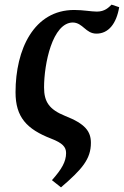

<svg xmlns="http://www.w3.org/2000/svg" viewBox="-20 -590 534 828"><path d="M243 218C334 140 372 96 372 26C372 -23 348 -56 261 -90C192 -118 170 -151 170 -213C170 -315 206 -492 294 -493C338 -492 349 -445 396 -445C448 -445 482 -488 494 -559L461 -570C449 -558 432 -540 398 -540C373 -540 340 -547 300 -547C126 -547 47 -377 47 -192C47 -85 95 -33 201 8C250 27 265 44 265 70C265 107 246 140 204 187Z"/></svg>

Font: Noto Serif Condensed SemiBold
Style: Italic
Weight: 600
Width: 3
Italic angle: -12°
Designer: Monotype Design Team
Foundry: Monotype Imaging Inc.
Version: Version 2.014